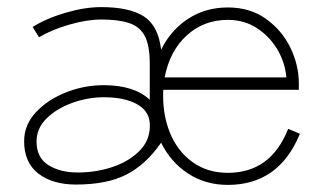

<svg xmlns="http://www.w3.org/2000/svg" viewBox="-20 -510 918 541"><path d="M194 10Q128 10 88 -21Q48 -52 48 -112Q48 -158 81 -193.5Q114 -229 165.5 -249.5Q217 -270 272 -270Q358 -270 402 -229V-330Q402 -382 388 -408.5Q374 -435 344 -445Q314 -455 265 -455Q225 -455 175 -440.5Q125 -426 90 -405L72 -434Q110 -458 164.5 -474Q219 -490 265 -490Q344 -490 385 -464Q426 -438 434 -370Q461 -425 510 -457Q559 -489 622 -489Q685 -489 730 -456.5Q775 -424 798.5 -375Q822 -326 822 -275V-257H440Q437 -191 458 -138Q479 -85 521.5 -54Q564 -23 622 -23Q743 -23 792 -147L825 -133Q766 11 622 11Q559 11 510 -21Q461 -53 434 -108Q391 -46 336 -18Q281 10 194 10ZM199 -24Q253 -24 300 -40.5Q347 -57 376 -88Q405 -119 402 -164Q399 -199 364 -217.5Q329 -236 273 -236Q228 -236 184.5 -220.5Q141 -205 112 -177Q83 -149 83 -111Q83 -66 116 -45Q149 -24 199 -24ZM444 -292H787Q783 -335 761 -371.5Q739 -408 703.5 -431Q668 -454 622 -454Q554 -454 506 -410Q458 -366 444 -292Z"/></svg>

Font: Zen Kaku Gothic Antique Light
Style: Regular
Weight: 300
Designer: Yoshimichi Ohira
Foundry: Positype
Version: Version 1.001